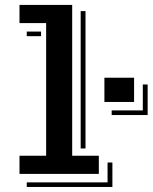

<svg xmlns="http://www.w3.org/2000/svg" viewBox="-20 -701 615 774"><path d="M58.6 -73.2H166V-607.9H58.6V-681.2H271V-73.2H378.4V0H58.6ZM305.2 -656.2H324.7V-102.5H305.2ZM87.9 -573.7H145.5V-555.2H87.9ZM400.9 -387.7H520.5V-290H400.9ZM430.2 -255.9H555.7V-360.4H575.2V-237.3H430.2ZM413.6 34.2V-45.9H433.1V52.7H87.9V34.2Z"/></svg>

Font: Vast Shadow
Style: Regular
Weight: 400
Designer: Nicole Fally
Foundry: Nicole Fally
Version: Version 1.002